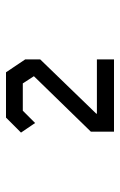

<svg xmlns="http://www.w3.org/2000/svg" viewBox="100 -860 400 640"><g transform="rotate(-90 300.0 -540.0)"><path d="M228 -720 178 -670 210 -623 251 -664H342L366 -627L181 -437V-360H422V-417H241V-419L422 -606V-656L379 -720Z"/></g></svg>

Font: Kode Mono SemiBold
Style: Regular
Weight: 600
Monospace: yes
Designer: Isa Ozler
Foundry: Kadena LLC
Version: Version 1.206;gftools[0.9.28]